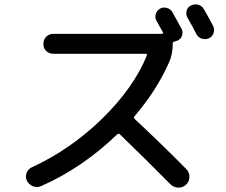

<svg xmlns="http://www.w3.org/2000/svg" viewBox="-20 -856 1040 884"><path d="M942.4 -679.7Q926.8 -672.9 909.2 -678.2Q891.6 -683.6 883.8 -700.2Q871.1 -725.6 842.8 -775.4Q835 -790 839.4 -807.1Q843.8 -824.2 860.4 -831.1Q876 -838.9 893.1 -834Q910.2 -829.1 918.9 -813.5Q947.3 -763.7 960.9 -737.3Q968.8 -721.7 963.4 -704.6Q958 -687.5 942.4 -679.7ZM838.9 -76.2Q852.5 -61.5 852.1 -40.5Q851.6 -19.5 836.9 -5.9Q822.3 7.8 801.8 7.8Q781.2 7.8 765.6 -6.8Q641.6 -131.8 532.2 -237.3Q526.4 -243.2 519.5 -237.3Q359.4 -83 168.9 1Q150.4 8.8 131.8 1.5Q113.3 -5.9 103.5 -24.4Q95.7 -42 102.5 -60.1Q109.4 -78.1 127 -85.9Q306.6 -168.9 451.2 -310.5Q595.7 -452.1 656.2 -600.6Q658.2 -607.4 650.4 -608.4H225.6Q206.1 -608.4 192.9 -621.1Q179.7 -633.8 179.7 -653.8Q179.7 -673.8 192.9 -687Q206.1 -700.2 225.6 -700.2H725.6Q728.5 -700.2 730.5 -702.6Q732.4 -705.1 730.5 -707L700.2 -760.7Q692.4 -775.4 697.3 -791.5Q702.1 -807.6 716.8 -816.4Q732.4 -824.2 749 -819.3Q765.6 -814.5 774.4 -798.8Q809.6 -735.4 815.4 -724.6Q823.2 -710 818.4 -692.9Q813.5 -675.8 796.9 -668.9Q784.2 -664.1 782.2 -664.1Q775.4 -664.1 775.4 -657.2V-654.3Q775.4 -604.5 756.8 -565.4Q700.2 -438.5 599.6 -321.3Q594.7 -314.5 599.6 -308.6Q722.7 -194.3 838.9 -76.2Z"/></svg>

Font: Rounded Mgen+ 2p medium
Style: Regular
Weight: 500
Designer: [Source Han Sans]
Ryoko NISHIZUKA  (kana & ideographs); Paul D. Hunt (Latin, Greek & Cyrillic); Wenlong ZHANG  (bopomofo
Version: Version 1.059.20150602